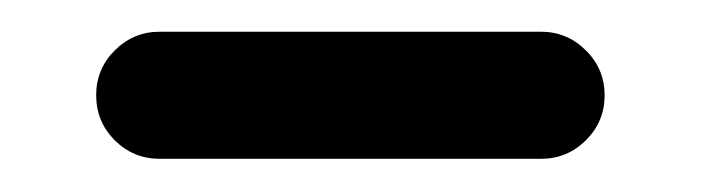

<svg xmlns="http://www.w3.org/2000/svg" viewBox="-20 -332 431 118"><path d="M78.1 -234.4Q62 -234.4 50.5 -245.8Q39.1 -257.3 39.1 -273.4Q39.1 -289.6 50.5 -301Q62 -312.5 78.1 -312.5H312.5Q328.6 -312.5 340.1 -301Q351.6 -289.6 351.6 -273.4Q351.6 -257.3 340.1 -245.8Q328.6 -234.4 312.5 -234.4Z"/></svg>

Font: Comfortaa
Style: Regular
Weight: 400
Designer: Johan Aakerlund - aajohan
Foundry: Johan Aakerlund
Version: Version 2.004 2013